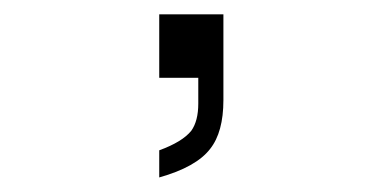

<svg xmlns="http://www.w3.org/2000/svg" viewBox="-20 -109 540 269"><path d="M203.1 139.6Q254.9 125 274.4 99.6Q293 76.2 293 31.2V-88.9H203.1V0H257.8V36.1Q257.8 60.5 248 74.2Q235.4 89.8 203.1 101.6Z"/></svg>

Font: DotumChe
Style: Regular
Weight: 400
Monospace: yes
Version: Version 2.21